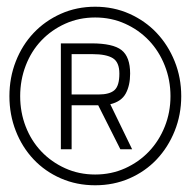

<svg xmlns="http://www.w3.org/2000/svg" viewBox="-20 -720 570 571"><path d="M8 -434Q8 -489 27 -537.5Q46 -586 80 -622Q114 -658 161 -679Q208 -700 263 -700Q318 -700 365 -679Q412 -658 446 -622Q480 -586 499.5 -537.5Q519 -489 519 -434Q519 -379 499.5 -330.5Q480 -282 446 -246Q412 -210 365 -189.5Q318 -169 263 -169Q208 -169 161 -189.5Q114 -210 80 -246Q46 -282 27 -330.5Q8 -379 8 -434ZM40 -434Q40 -386 56.5 -343.5Q73 -301 103 -269.5Q133 -238 174 -219.5Q215 -201 263 -201Q311 -201 352 -219.5Q393 -238 423 -269.5Q453 -301 470 -343.5Q487 -386 487 -434Q487 -482 470 -525Q453 -568 423 -599.5Q393 -631 352 -649.5Q311 -668 263 -668Q215 -668 174 -649.5Q133 -631 103 -599.5Q73 -568 56.5 -525Q40 -482 40 -434ZM272 -407H193V-276H161V-591H252Q316 -591 341.5 -571Q367 -551 367 -501Q367 -466 354 -442Q341 -418 308 -410L373 -276H338ZM273 -439Q306 -439 320.5 -452Q335 -465 335 -501Q335 -535 315.5 -547Q296 -559 255 -559H193V-439Z"/></svg>

Font: Panefresco 250wt
Style: Regular
Weight: 300
Version: Version 1.000